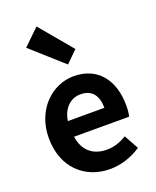

<svg xmlns="http://www.w3.org/2000/svg" viewBox="-169 -1021 918 1131"><g transform="rotate(-20 290.5 -455.0)"><path d="M323 14C392 14 463 -10 518 -48L468 -138C427 -113 388 -100 343 -100C259 -100 199 -147 187 -238H532C536 -252 539 -279 539 -306C539 -462 459 -574 305 -574C172 -574 44 -461 44 -280C44 -95 166 14 323 14ZM184 -337C196 -418 248 -460 307 -460C380 -460 413 -412 413 -337ZM299 -650 371 -721 201 -924 101 -827Z"/></g></svg>

Font: Noto Sans CJK TC
Style: Bold
Weight: 700
Designer: Ryoko NISHIZUKA 西塚涼子 (kana, bopomofo & ideographs); Paul D. Hunt (Latin, Greek & Cyrillic); Sandoll Communications 산돌커뮤니
Foundry: Adobe
Version: Version 2.004;hotconv 1.0.118;makeotfexe 2.5.65603